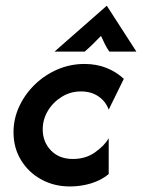

<svg xmlns="http://www.w3.org/2000/svg" viewBox="-20 -658 509 689"><path d="M230.6 11.1Q174.3 11.1 128.5 -13.9Q82.6 -38.9 55.6 -83Q28.5 -127.1 28.5 -183.3Q28.5 -231.9 49 -276Q69.4 -320.1 104.9 -354.5Q140.3 -388.9 186.1 -408.7Q231.9 -428.5 283.3 -428.5Q326.4 -428.5 362.2 -414.2Q397.9 -400 424.3 -375L370.1 -264.6Q359.7 -293.8 333.7 -311.8Q307.6 -329.9 270.1 -329.9Q232.6 -329.9 201.4 -310.4Q170.1 -291 151.7 -260.1Q133.3 -229.2 133.3 -193.8Q133.3 -148.6 162.8 -118.1Q192.4 -87.5 241.7 -87.5Q287.5 -87.5 321.2 -111.5Q354.9 -135.4 370.1 -161.8V-33.3Q343.1 -11.1 306.9 0Q270.8 11.1 230.6 11.1ZM175.7 -472.9 363.2 -637.5 469.4 -472.9H372.2Q363.2 -486.1 356.6 -499.3Q350 -512.5 342.4 -529.2Q326.4 -512.5 312.8 -499.3Q299.3 -486.1 284 -472.9Z"/></svg>

Font: Afacad SemiBold
Style: Italic
Weight: 600
Italic angle: -14°
Designer: Kristian Moeller
Foundry: Dicotype
Version: Version 1.000